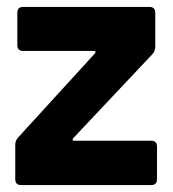

<svg xmlns="http://www.w3.org/2000/svg" viewBox="-20 -534 500 554"><path d="M24 -17V-116Q24 -128 32 -137L254 -380Q256 -383 255.5 -385Q255 -387 251 -387H47Q30 -387 30 -404V-497Q30 -514 47 -514H411Q428 -514 428 -497V-399Q428 -387 420 -378L191 -135Q189 -132 189.5 -130Q190 -128 194 -128H416Q433 -128 433 -111V-17Q433 0 416 0H41Q24 0 24 -17Z"/></svg>

Font: Barlow
Style: Bold
Weight: 700
Designer: Jeremy Tribby
Foundry: Jeremy Tribby
Version: Version 1.101 August 23, 2024